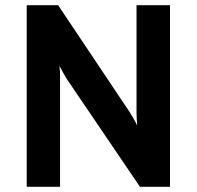

<svg xmlns="http://www.w3.org/2000/svg" viewBox="-20 -720 758 740"><path d="M83 0V-700H204L479.8 -287.8Q485.5 -278.9 494.3 -263.7Q503.1 -248.5 508.8 -235.8Q507.7 -247 506.9 -262.9Q506.2 -278.7 506.2 -288V-700H635.2V0H519.4L238 -414.8Q232.4 -423.6 223.7 -439.1Q214.9 -454.6 208.8 -466.8Q210.7 -454.3 211.1 -440Q211.4 -425.6 211.4 -414.8V0Z"/></svg>

Font: Overpass
Style: Regular
Weight: 400
Designer: Delve Withrington, Dave Bailey, Thomas Jockin
Foundry: Delve Fonts LLC
Version: Version 4.000